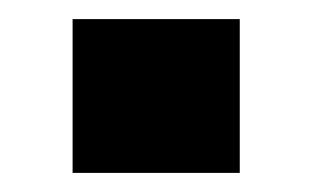

<svg xmlns="http://www.w3.org/2000/svg" viewBox="-20 -181 327 201"><path d="M56 0V-161H231V0Z"/></svg>

Font: Oxanium ExtraLight ExtraBold
Style: Regular
Weight: 800
Version: Version 2.000